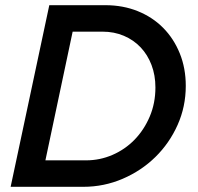

<svg xmlns="http://www.w3.org/2000/svg" viewBox="-20 -720 762 740"><path d="M21 0Q59 -176 95.5 -350Q132 -524 170 -700H386Q454 -700 511 -677Q568 -654 609 -612.5Q650 -571 673 -514Q696 -457 696 -389Q696 -309 664.5 -238.5Q633 -168 579 -115Q525 -62 453 -31Q381 0 301 0ZM375 -598H260Q234 -473 207.5 -350Q181 -227 155 -102H312Q365 -102 413.5 -123Q462 -144 498.5 -181.5Q535 -219 557 -270.5Q579 -322 579 -383Q579 -430 564 -469.5Q549 -509 522 -537.5Q495 -566 457.5 -582Q420 -598 375 -598Z"/></svg>

Font: Rosa Sans Medium
Style: Italic
Weight: 500
Italic angle: -12°
Designer: Pentagram / MCKL
Foundry: Pentagram / MCKL
Version: Version 1.005;September 16, 2019;FontCreator 11.5.0.2425 64-